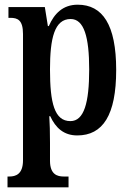

<svg xmlns="http://www.w3.org/2000/svg" viewBox="-20 -566 555 818"><path d="M12 232H272V186H251C225 186 193 178 193 119V42C193 -2 192 -41 190 -71H194C217 -21 252 11 309 11C418 11 475 -75 475 -268C475 -461 417 -546 311 -546C248 -546 211 -508 188 -455H184L171 -536H16V-490H24C55 -490 78 -481 78 -421V117C78 177 46 186 20 186H12ZM280 -50C212 -50 193 -127 193 -270C193 -403 212 -485 281 -485C338 -485 360 -409 360 -270C360 -128 338 -50 280 -50Z"/></svg>

Font: Noto Serif Armenian ExtraCondensed SemiBold
Style: Regular
Weight: 600
Width: 2
Designer: Monotype Design Team
Foundry: Monotype Imaging Inc.
Version: Version 2.008